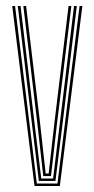

<svg xmlns="http://www.w3.org/2000/svg" viewBox="-20 -620 315 640"><path d="M95 0 20.8 -600H30.2L102.8 -8.2H171.5L245.2 -600H254.5L179.5 0ZM109.5 -16.8 86.5 -206.5 39.2 -600H48.5L95.2 -208.5L117.5 -25H157L179.5 -209.8L226.8 -600H236L188.5 -207.5L164.8 -16.8ZM124.2 -33.2 104.2 -210.5 57.8 -600H67L113.2 -212.8L132.2 -41.5H142.2L161.8 -214L208.5 -600H217.8L170.5 -212L150 -33.2Z"/></svg>

Font: Big Shoulders Inline Display Light
Style: Regular
Weight: 300
Designer: Patric King
Foundry: XO Type Co
Version: Version 1.000